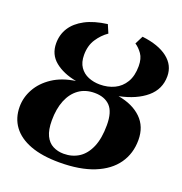

<svg xmlns="http://www.w3.org/2000/svg" viewBox="-136 -869 946 998"><g transform="rotate(20 337.5 -370.0)"><path d="M299.5 11Q204 11 139 -13.5Q74 -38 40.8 -83.2Q7.5 -128.5 7.5 -191Q7.5 -243 33.8 -290.2Q60 -337.5 111 -371.5Q162 -405.5 237 -416.5Q164 -430 118.5 -467Q73 -504 73 -566Q73 -614 97.2 -652Q121.5 -690 170 -715.8Q218.5 -741.5 291.5 -751L311 -705.5Q277.5 -682.5 253.8 -646.2Q230 -610 230 -558.5Q230 -517.5 248 -491.5Q266 -465.5 295.5 -453.5Q325 -441.5 359 -441.5Q403 -441.5 438.8 -458.5Q474.5 -475.5 495.8 -510.8Q517 -546 517 -600Q517 -642 499.5 -666.8Q482 -691.5 460.5 -705.5L483.5 -751Q574.5 -740.5 624.8 -701.5Q675 -662.5 675 -601.5Q675 -530 620.5 -483.8Q566 -437.5 472 -418Q553 -404 600 -358.5Q647 -313 647 -238.5Q647 -164 607.5 -107.8Q568 -51.5 490.5 -20.2Q413 11 299.5 11ZM305.5 -39Q352.5 -39 388.8 -62.2Q425 -85.5 445.8 -133.8Q466.5 -182 466.5 -255.5Q466.5 -328.5 436 -360Q405.5 -391.5 350 -391.5Q299.5 -391.5 263.5 -365.8Q227.5 -340 208.2 -292.8Q189 -245.5 189 -181Q189 -129 204 -97.8Q219 -66.5 245.8 -52.8Q272.5 -39 305.5 -39Z"/></g></svg>

Font: Merriweather 72pt Black
Style: Italic
Weight: 900
Italic angle: -7.8°
Version: Version 2.101